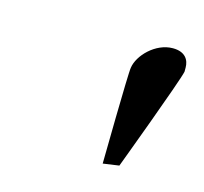

<svg xmlns="http://www.w3.org/2000/svg" viewBox="-48 -697 344 323"><g transform="rotate(15 123.5 -535.0)"><path d="M154 -426 182 -430C182 -430 244 -595 247 -611V-618C247 -631 240 -644 218 -644C188 -644 161 -616 158 -594C156 -585 154 -426 154 -426Z"/></g></svg>

Font: Libertinus Serif
Style: Italic
Weight: 400
Italic angle: -12°
Designer: Philipp H. Poll, Khaled Hosny
Foundry: Caleb Maclennan
Version: Version 7.050;RELEASE